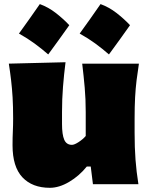

<svg xmlns="http://www.w3.org/2000/svg" viewBox="-20 -896 730 934"><path d="M222.7 17.6Q137.2 17.6 89.1 -33.4Q41 -84.5 41 -189.5Q41 -228 42.5 -257.3Q43.9 -286.6 43.9 -319.8Q43.9 -377.4 41.3 -422.1Q38.6 -466.8 33.9 -506.3Q29.3 -545.9 22.9 -586.4L298.8 -593.3Q291 -532.2 286.4 -472.9Q281.7 -413.6 281.7 -351.1V-293Q281.7 -241.2 292.5 -216.3Q303.2 -191.4 330.1 -191.4Q341.8 -191.4 362.8 -205.1Q383.8 -218.8 397 -234.4V-351.1Q397 -413.6 392.1 -469.5Q387.2 -525.4 379.9 -586.4H655.8Q649.4 -545.9 644.5 -506.3Q639.6 -466.8 637.2 -422.1Q634.8 -377.4 634.8 -319.8V-250.5Q634.8 -177.2 639.2 -119.1Q643.6 -61 653.3 0H432.1L421.4 -85.9H402.3Q365.2 -40 316.4 -11.2Q267.6 17.6 222.7 17.6ZM469.1 -876.1Q510.5 -861 546.5 -833.1Q582.5 -805.2 612.5 -773.5Q587.8 -738.6 562.3 -703.1Q536.8 -667.7 510 -631.2Q478.8 -658.5 443.9 -684.1Q409 -709.6 367.6 -732.7Q420.8 -806.2 469.1 -876.1ZM173.7 -876.1Q215.1 -861 251.1 -833.1Q287.1 -805.2 317.1 -773.5Q292.4 -738.6 266.9 -703.1Q241.4 -667.7 214.5 -631.2Q183.4 -658.5 148.5 -684.1Q113.6 -709.6 72.2 -732.7Q125.4 -806.2 173.7 -876.1Z"/></svg>

Font: Pinar DS1 Black
Style: Regular
Weight: 900
Designer: Amin Abedi
Version: Version 3.000